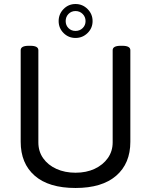

<svg xmlns="http://www.w3.org/2000/svg" viewBox="-20 -930 752 956"><path d="M589 -702Q629 -702 629 -680V-224Q629 -116 558.5 -55Q488 6 356 6Q223 6 153 -55Q83 -116 83 -224V-680Q83 -702 123 -702H131Q171 -702 171 -680V-221Q171 -176 195 -142Q219 -108 261 -89Q303 -70 356 -70Q410 -70 451.5 -89.5Q493 -109 517 -143Q541 -177 541 -221V-680Q541 -702 581 -702ZM356 -910Q391 -910 416 -885Q441 -860 441 -825Q441 -790 416 -765.5Q391 -741 356 -741Q321 -741 296.5 -765.5Q272 -790 272 -825Q272 -860 296.5 -885Q321 -910 356 -910ZM356 -875Q335 -875 321 -860.5Q307 -846 307 -825Q307 -804 321 -790Q335 -776 356 -776Q377 -776 391.5 -790Q406 -804 406 -825Q406 -846 391.5 -860.5Q377 -875 356 -875Z"/></svg>

Font: Asap VF Beta
Style: Regular
Weight: 400
Designer: Pablo Cosgaya
Foundry: Pablo Cosgaya
Version: Version 1.007